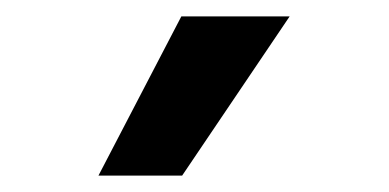

<svg xmlns="http://www.w3.org/2000/svg" viewBox="-20 -809 474 234"><path d="M100 -595 201 -789H333L202 -595Z"/></svg>

Font: Georama ExtraCondensed Thin SemiBold
Style: Regular
Weight: 600
Version: Version 1.001